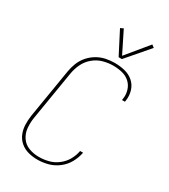

<svg xmlns="http://www.w3.org/2000/svg" viewBox="-230 -1063 1035 1177"><g transform="rotate(30 288.0 -474.0)"><path d="M232 8Q269 8 306.5 -2Q344 -12 376.5 -37Q409 -62 428 -97Q447 -132 454 -169H433Q427 -135 409.5 -104Q392 -73 362.5 -50.5Q333 -28 299 -19.5Q265 -11 232 -11Q194 -11 160.5 -23.5Q127 -36 107 -65.5Q87 -95 84 -131.5Q81 -168 87 -205L144 -550Q150 -586 166 -620Q182 -654 211.5 -679Q241 -704 277 -714Q313 -724 348 -724Q381 -724 412 -716.5Q443 -709 465.5 -688.5Q488 -668 497 -637Q506 -606 500 -574Q500 -571 499 -568H520L521 -575Q527 -611 517 -645.5Q507 -680 481 -703Q455 -726 420 -734.5Q385 -743 348 -743Q317 -743 285.5 -736.5Q254 -730 225 -713Q196 -696 174 -670.5Q152 -645 140 -614.5Q128 -584 123 -553L66 -208Q61 -175 62 -142Q63 -109 75 -79.5Q87 -50 111 -29.5Q135 -9 166.5 -0.5Q198 8 232 8ZM350 -785H373L508 -942L490 -956L364 -803L289 -954L268 -944Z"/></g></svg>

Font: Iosevka Sparkle Thin Oblique
Style: Regular
Weight: 100
Italic angle: -9°
Designer: Belleve Invis
Foundry: Belleve Invis
Version: Version 4.5.0; ttfautohint (v1.8.3)